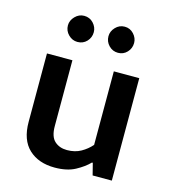

<svg xmlns="http://www.w3.org/2000/svg" viewBox="-104 -765 763 860"><g transform="rotate(15 277.0 -335.5)"><path d="M373 -475H491V0H402L388 -55H384Q361 -31 323 -10.5Q285 10 228 10Q153 10 108 -32Q63 -74 63 -158V-475H181V-170Q181 -121 203.5 -100.5Q226 -80 261 -80Q298 -80 325.5 -95.5Q353 -111 373 -134ZM121 -621Q121 -644 139 -662.5Q157 -681 181 -681Q207 -681 224 -662.5Q241 -644 241 -621Q241 -596 224 -578Q207 -560 181 -560Q157 -560 139 -578Q121 -596 121 -621ZM309 -621Q309 -644 326.5 -662.5Q344 -681 369 -681Q394 -681 411 -662.5Q428 -644 428 -621Q428 -596 411 -578Q394 -560 369 -560Q344 -560 326.5 -578Q309 -596 309 -621Z"/></g></svg>

Font: Ek Mukta SemiBold
Style: Regular
Weight: 600
Designer: Girish Dalvi and Yashodeep Gholap
Foundry: Ek Type
Version: Version 2.538;PS 1.002;hotconv 16.6.51;makeotf.lib2.5.65220;